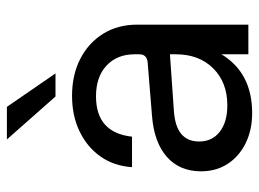

<svg xmlns="http://www.w3.org/2000/svg" viewBox="-118 -622 752 557"><g transform="rotate(-90 258.5 -344.0)"><path d="M132 -700.5H226.5L323.5 -559.5H256.5ZM465 -322.5V0H379V-78Q325 11 208.5 11Q159 11 120.8 -8Q82.5 -27 61 -60.2Q39.5 -93.5 39.5 -137Q39.5 -199.5 81.5 -236.5Q123.5 -273.5 200 -279.5L353.5 -292Q379 -293.5 379 -316.5V-330Q379 -381 346.2 -411.5Q313.5 -442 257 -442Q151.5 -442 140 -337.5H51.5Q55 -389.5 82.2 -428.5Q109.5 -467.5 155 -489.5Q200.5 -511.5 258.5 -511.5Q319.5 -511.5 366 -487.5Q412.5 -463.5 438.8 -421Q465 -378.5 465 -322.5ZM126 -143Q126 -105 154.2 -83Q182.5 -61 231 -61Q297.5 -61 338.2 -102Q379 -143 379 -210.5V-227.5L214.5 -216Q126 -210 126 -143Z"/></g></svg>

Font: Overused Grotesk
Style: Regular
Weight: 450
Version: Version 0.004